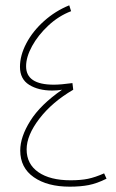

<svg xmlns="http://www.w3.org/2000/svg" viewBox="-20 -695 436 721"><path d="M380 -24Q344 -6 313 0Q282 6 242 6Q158 6 107 -29.5Q56 -65 56 -130Q56 -181 94 -241.5Q132 -302 213 -358Q195 -355 176 -355Q124 -355 89.5 -376.5Q55 -398 55 -444Q55 -487 79 -532.5Q103 -578 145.5 -616Q188 -654 240 -675L247 -653Q200 -635 161.5 -599Q123 -563 100.5 -522Q78 -481 78 -446Q78 -377 182 -377Q208 -377 252 -383L255 -358Q176 -312 128 -249.5Q80 -187 80 -134Q80 -79 124 -48.5Q168 -18 245 -18Q283 -18 310 -23.5Q337 -29 371 -44Z"/></svg>

Font: Noto Sans Arabic CondThin
Style: Regular
Weight: 250
Width: 3
Designer: Nadine Chahine
Foundry: Monotype Imaging Inc.
Version: Version 1.001